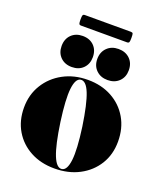

<svg xmlns="http://www.w3.org/2000/svg" viewBox="-140 -846 805 948"><g transform="rotate(20 262.0 -372.0)"><path d="M266 -458Q337.5 -458 392.2 -428Q447 -398 478 -344.8Q509 -291.5 509 -222Q509 -154 476.8 -101.8Q444.5 -49.5 388 -19.8Q331.5 10 258 10Q186.5 10 131.8 -19.5Q77 -49 46 -101.2Q15 -153.5 15 -222Q15 -290 47.8 -343.2Q80.5 -396.5 137.2 -427.2Q194 -458 266 -458ZM294.5 0Q321 -4 327.5 -60Q334 -116 318 -231Q301 -346 280 -398.2Q259 -450.5 231 -446.5Q205 -442 198.8 -386.5Q192.5 -331 208.5 -216Q225 -101 246 -48.5Q267 4 294.5 0ZM167.5 -490Q131 -490 108.2 -512.5Q85.5 -535 85.5 -571Q85.5 -608 108.2 -630.5Q131 -653 167.5 -653Q204.5 -653 227 -630.5Q249.5 -608 249.5 -571Q249.5 -535 227 -512.5Q204.5 -490 167.5 -490ZM355.5 -490Q319 -490 296 -512.5Q273 -535 273 -571Q273 -607.5 296 -630.2Q319 -653 355.5 -653Q392.5 -653 415.5 -630.5Q438.5 -608 438.5 -571Q438.5 -535 415.5 -512.5Q392.5 -490 355.5 -490ZM128.5 -725.5Q128.5 -743 130.8 -748.2Q133 -753.5 142 -753.5H382.5Q391.5 -753.5 393.8 -749Q396 -744.5 396 -726Q396 -709 393.8 -703.5Q391.5 -698 382.5 -698H142Q133 -698 130.8 -703.2Q128.5 -708.5 128.5 -725.5Z"/></g></svg>

Font: Fraunces 144pt S000 Black
Style: Regular
Weight: 900
Version: Version 1.000; ttfautohint (v1.8.3)